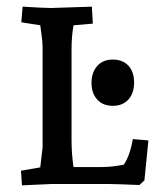

<svg xmlns="http://www.w3.org/2000/svg" viewBox="-20 -553 483 577"><path d="M272 -354.5Q289 -374 319 -374Q349 -374 366 -355.5Q383 -337 383 -305Q383 -273 366 -254Q349 -235 319 -235Q289 -235 272 -254Q255 -273 255 -304Q255 -335 272 -354.5ZM101 -50 108 -110V-410Q108 -428 104.5 -451Q101 -474 101 -477L44 -486L48 -533Q112 -529 134 -529L256 -533L259 -482L201 -477Q195 -444 195 -405V-133Q195 -90 201 -51H287Q315 -51 352 -58Q371 -86 379 -135L426 -131L414 -11L399 3Q326 0 310 0H134L46 4L43 -40Z"/></svg>

Font: Andada SC
Style: Regular
Weight: 400
Designer: Carolina Giovagnoli
Foundry: Carolina Giovagnoli
Version: Version 1.003